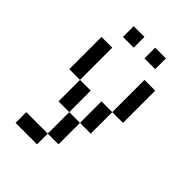

<svg xmlns="http://www.w3.org/2000/svg" viewBox="-257 -1029 1149 1149"><g transform="rotate(45 318.0 -454.5)"><path d="M90.9 -727.3V-454.5H181.8V-727.3ZM454.5 -727.3V-454.5H545.5V-727.3ZM272.7 -272.7V-90.9H363.6V-272.7ZM272.7 -90.9H90.9V0H272.7ZM363.6 -454.5V-272.7H454.5V-454.5ZM181.8 -454.5V-272.7H272.7V-454.5ZM181.8 -909.1V-818.2H272.7V-909.1ZM363.6 -909.1V-818.2H454.5V-909.1Z"/></g></svg>

Font: Departure Mono
Style: Regular
Weight: 400
Monospace: yes
Designer: Helena Zhang
Version: Version 1.500;Glyphs 3.3.1 (3343)